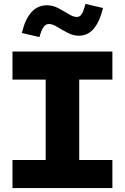

<svg xmlns="http://www.w3.org/2000/svg" viewBox="-20 -964 640 984"><path d="M44 0V-144H214V-556H44V-700H556V-556H386V-144H556V0ZM182 -774 92 -795Q109 -866 141 -901.5Q173 -937 221 -937Q251 -937 279 -922Q307 -907 331.5 -892Q356 -877 374 -877Q389 -877 398.5 -891.5Q408 -906 418 -944L508 -923Q491 -853 460.5 -817Q430 -781 384 -781Q355 -781 326.5 -796Q298 -811 273.5 -826Q249 -841 231 -841Q215 -841 204 -826.5Q193 -812 182 -774Z"/></svg>

Font: Red Hat Mono
Style: Regular
Weight: 300
Monospace: yes
Designer: Pentagram, MCKL
Foundry: Pentagram, MCKL
Version: Version 1.023